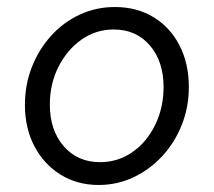

<svg xmlns="http://www.w3.org/2000/svg" viewBox="-20 -517 610 547"><path d="M261 10Q200 10 152.5 -19.5Q105 -49 78 -100.5Q51 -152 51 -218Q51 -276 71 -326.5Q91 -377 126 -415.5Q161 -454 207.5 -475.5Q254 -497 307 -497Q370 -497 417.5 -468Q465 -439 491.5 -387.5Q518 -336 518 -269Q518 -212 498 -161.5Q478 -111 442.5 -72.5Q407 -34 360.5 -12Q314 10 261 10ZM265 -55Q316 -55 357 -83.5Q398 -112 422 -161Q446 -210 446 -269Q446 -342 407 -387.5Q368 -433 304 -433Q253 -433 212 -404Q171 -375 146.5 -326.5Q122 -278 122 -219Q122 -146 161.5 -100.5Q201 -55 265 -55Z"/></svg>

Font: Red Hat Text VF
Style: Italic
Weight: 400
Italic angle: -12°
Designer: Pentagram, MCKL
Foundry: Pentagram, MCKL
Version: Version 1.023